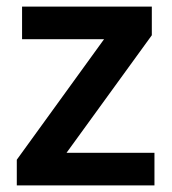

<svg xmlns="http://www.w3.org/2000/svg" viewBox="-20 -563 522 583"><path d="M449 0H31V-78L296 -444H47V-543H441V-456L182 -99H449Z"/></svg>

Font: Noto Sans Adlam Unjoined SemiBold
Style: Regular
Weight: 600
Version: Version 3.001